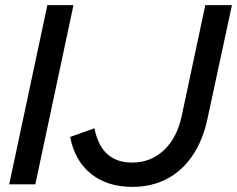

<svg xmlns="http://www.w3.org/2000/svg" viewBox="-20 -720 926 750"><path d="M16 0 165 -700H267L118 0ZM497 10Q399 10 335.5 -41Q272 -92 254 -185L349 -219Q375 -85 496 -85Q569 -85 620.5 -133.5Q672 -182 690 -268L782 -700H886L790 -254Q772 -171 731.5 -111.5Q691 -52 631.5 -21Q572 10 497 10Z"/></svg>

Font: Red Hat Display SemiBold
Style: Italic
Weight: 600
Italic angle: -12°
Designer: Pentagram, MCKL
Foundry: Pentagram, MCKL
Version: Version 1.023